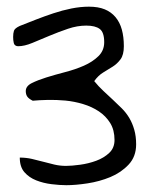

<svg xmlns="http://www.w3.org/2000/svg" viewBox="-20 -543 439 564"><path d="M38.1 -80.1Q56.6 -80.1 73.7 -76.2Q90.8 -72.3 106.9 -67.9Q123 -63.5 139.6 -59.6Q156.2 -55.7 173.8 -55.7Q190.4 -55.7 215.3 -59.1Q240.2 -62.5 262.7 -70.8Q285.2 -79.1 300.8 -93.8Q316.4 -108.4 316.4 -131.8Q316.4 -161.1 303.7 -181.6Q291 -202.1 270.5 -215.8Q250 -229.5 224.1 -237.3Q198.2 -245.1 171.9 -247.6Q145.5 -250 120.6 -249.5Q95.7 -249 76.2 -247.1Q64.5 -252.9 60.1 -259.3Q55.7 -265.6 55.7 -275.4Q55.7 -290 73.2 -298.8Q90.8 -307.6 115.7 -315.4Q140.6 -323.2 170.9 -331.1Q201.2 -338.9 226.6 -350.1Q252 -361.3 269 -377.9Q286.1 -394.5 286.1 -418.9Q286.1 -448.2 272.9 -458Q259.8 -467.8 233.4 -467.8Q207 -467.8 179.7 -458.5Q152.3 -449.2 125.5 -438Q98.6 -426.8 75.2 -417Q51.8 -407.2 33.2 -407.2Q28.3 -407.2 24.9 -409.7Q21.5 -412.1 20.5 -416.5Q19.5 -420.9 19 -425.3Q18.6 -429.7 18.6 -434.6Q18.6 -445.3 21 -452.6Q23.4 -460 38.1 -466.8Q60.5 -475.6 85.4 -485.4Q110.4 -495.1 136.7 -503.9Q163.1 -512.7 189.9 -518.1Q216.8 -523.4 241.2 -523.4Q268.6 -523.4 287.6 -515.6Q306.6 -507.8 319.3 -492.7Q332 -477.5 337.9 -456.1Q343.8 -434.6 343.8 -407.2Q343.8 -381.8 334 -368.7Q324.2 -355.5 311 -347.2Q297.9 -338.9 283.2 -330.1Q268.6 -321.3 256.8 -304.7Q269.5 -289.1 283.7 -275.9Q297.9 -262.7 311.5 -250Q325.2 -237.3 337.9 -224.6Q350.6 -211.9 359.9 -196.3Q369.1 -180.7 374.5 -161.6Q379.9 -142.6 379.9 -119.1Q379.9 -83 357.9 -59.6Q335.9 -36.1 304.2 -22.9Q272.5 -9.8 237.3 -4.4Q202.1 1 174.8 1Q155.3 1 131.3 -2Q107.4 -4.9 86.4 -13.2Q65.4 -21.5 51.8 -37.1Q38.1 -52.7 38.1 -80.1Z"/></svg>

Font: Swanky and Moo Moo
Style: Regular
Weight: 400
Designer: Kimberly Geswein
Foundry: Kimberly Geswein
Version: Version 1.002 2001